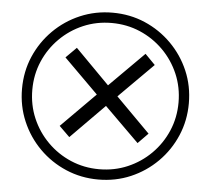

<svg xmlns="http://www.w3.org/2000/svg" viewBox="-56 -823 1040 947"><g transform="rotate(5 464.0 -349.0)"><path d="M304 -132 252 -183 421 -353 251 -522 303 -574 472 -403 643 -574 693 -523 523 -353 692 -183 642 -132 471 -301ZM464 64Q379 64 304 32Q229 0 172 -57Q115 -114 83 -189Q51 -264 51 -349Q51 -435 83 -509.5Q115 -584 172 -641Q229 -698 304 -730Q379 -762 464 -762Q550 -762 624.5 -730Q699 -698 756 -641Q813 -584 845 -509.5Q877 -435 877 -349Q877 -264 845 -189Q813 -114 756 -57Q699 0 624.5 32Q550 64 464 64ZM464 13Q539 13 604.5 -15Q670 -43 720 -93Q770 -143 798 -208.5Q826 -274 826 -349Q826 -424 798 -489.5Q770 -555 720 -605Q670 -655 604.5 -683Q539 -711 464 -711Q389 -711 323.5 -683Q258 -655 208 -605Q158 -555 130 -489.5Q102 -424 102 -349Q102 -274 130 -208.5Q158 -143 208 -93Q258 -43 323.5 -15Q389 13 464 13Z"/></g></svg>

Font: oriya15
Style: Book
Weight: 400
Designer: Jelle Bosma - Monotype Design Team
Foundry: Monotype Imaging Inc.
Version: Version 2.003